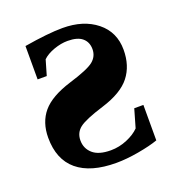

<svg xmlns="http://www.w3.org/2000/svg" viewBox="-96 -549 581 636"><g transform="rotate(-20 194.5 -230.5)"><path d="M24.4 -145.5Q24.4 -199.7 54.4 -235.4Q84.5 -271 155.3 -293Q222.7 -313.5 242.7 -329.8Q262.7 -346.2 262.7 -371.6Q262.7 -396.5 245.8 -410.9Q229 -425.3 193.8 -425.3Q170.9 -425.3 145.5 -416.3Q120.1 -407.2 105.5 -393.1L89.8 -339.4H57.6V-457Q142.6 -471.2 192.9 -471.2Q266.6 -471.2 312.7 -434.1Q358.9 -397 358.9 -334.5Q358.9 -278.3 329.3 -240.5Q299.8 -202.6 229 -180.7Q162.6 -160.2 142.1 -144Q121.6 -127.9 121.6 -100.6Q121.6 -72.3 142.3 -54Q163.1 -35.6 205.6 -35.6Q235.4 -35.6 263.2 -47.4Q291 -59.1 307.1 -75.7L325.7 -140.1H357.9V-15.1Q330.6 -5.4 287.6 2.2Q244.6 9.8 208.5 9.8Q118.7 9.8 71.5 -29.5Q24.4 -68.8 24.4 -145.5Z"/></g></svg>

Font: Liberation Serif
Style: Bold
Weight: 700
Designer: Steve Matteson
Foundry: Ascender Corporation
Version: Version 2.1.5